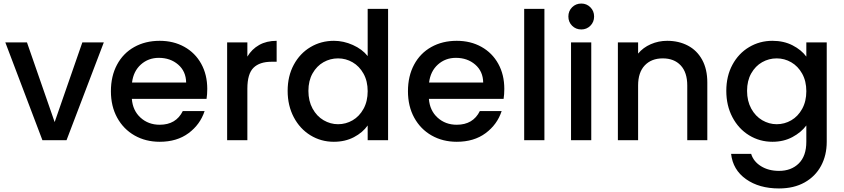

<svg xmlns="http://www.w3.org/2000/svg" viewBox="-20 -790 4754 1082"><path d="M288 -102 444 -551H565L355 0H219L10 -551H132Z M1144 -233H723Q728 -167 772 -127Q816 -87 880 -87Q972 -87 1010 -164H1133Q1108 -88 1042.5 -39.5Q977 9 880 9Q801 9 738.5 -26.5Q676 -62 640.5 -126.5Q605 -191 605 -276Q605 -361 639.5 -425.5Q674 -490 736.5 -525Q799 -560 880 -560Q958 -560 1019 -526Q1080 -492 1114 -430.5Q1148 -369 1148 -289Q1148 -258 1144 -233ZM1029 -325Q1028 -388 984 -426Q940 -464 875 -464Q816 -464 774 -426.5Q732 -389 724 -325Z M1539 -560V-442H1510Q1443 -442 1408.5 -408Q1374 -374 1374 -290V0H1260V-551H1374V-471Q1399 -513 1440.5 -536.5Q1482 -560 1539 -560Z M1862 -560Q1916 -560 1968.5 -536.5Q2021 -513 2052 -474V-740H2167V0H2052V-83Q2024 -43 1974.5 -17Q1925 9 1861 9Q1789 9 1729.5 -27.5Q1670 -64 1635.5 -129.5Q1601 -195 1601 -278Q1601 -361 1635.5 -425Q1670 -489 1729.5 -524.5Q1789 -560 1862 -560ZM1885 -461Q1841 -461 1803 -439.5Q1765 -418 1741.5 -376.5Q1718 -335 1718 -278Q1718 -221 1741.5 -178Q1765 -135 1803.5 -112.5Q1842 -90 1885 -90Q1929 -90 1967 -112Q2005 -134 2028.5 -176.5Q2052 -219 2052 -276Q2052 -333 2028.5 -375Q2005 -417 1967 -439Q1929 -461 1885 -461Z M2818 -233H2397Q2402 -167 2446 -127Q2490 -87 2554 -87Q2646 -87 2684 -164H2807Q2782 -88 2716.5 -39.5Q2651 9 2554 9Q2475 9 2412.5 -26.5Q2350 -62 2314.5 -126.5Q2279 -191 2279 -276Q2279 -361 2313.5 -425.5Q2348 -490 2410.5 -525Q2473 -560 2554 -560Q2632 -560 2693 -526Q2754 -492 2788 -430.5Q2822 -369 2822 -289Q2822 -258 2818 -233ZM2703 -325Q2702 -388 2658 -426Q2614 -464 2549 -464Q2490 -464 2448 -426.5Q2406 -389 2398 -325Z M3048 -740V0H2934V-740Z M3183 -697Q3183 -728 3204 -749Q3225 -770 3256 -770Q3286 -770 3307 -749Q3328 -728 3328 -697Q3328 -666 3307 -645Q3286 -624 3256 -624Q3225 -624 3204 -645Q3183 -666 3183 -697ZM3312 -551V0H3198V-551Z M3966 -325V0H3853V-308Q3853 -382 3816 -421.5Q3779 -461 3715 -461Q3651 -461 3613.5 -421.5Q3576 -382 3576 -308V0H3462V-551H3576V-488Q3604 -522 3647.5 -541Q3691 -560 3740 -560Q3805 -560 3856.5 -533Q3908 -506 3937 -453Q3966 -400 3966 -325Z M4524 -471V-551H4639V9Q4639 85 4607 144.5Q4575 204 4514.5 238Q4454 272 4370 272Q4258 272 4184 219.5Q4110 167 4100 77H4213Q4226 120 4268.5 146.5Q4311 173 4370 173Q4439 173 4481.5 131Q4524 89 4524 9V-83Q4495 -44 4445.5 -17.5Q4396 9 4333 9Q4261 9 4201.5 -27.5Q4142 -64 4107.5 -129.5Q4073 -195 4073 -278Q4073 -361 4107.5 -425Q4142 -489 4201.5 -524.5Q4261 -560 4333 -560Q4397 -560 4446.5 -534.5Q4496 -509 4524 -471ZM4357 -461Q4313 -461 4275 -439.5Q4237 -418 4213.5 -376.5Q4190 -335 4190 -278Q4190 -221 4213.5 -178Q4237 -135 4275.5 -112.5Q4314 -90 4357 -90Q4401 -90 4439 -112Q4477 -134 4500.5 -176.5Q4524 -219 4524 -276Q4524 -333 4500.5 -375Q4477 -417 4439 -439Q4401 -461 4357 -461Z"/></svg>

Font: IBM-Poppins
Style: Poppins-Medium
Weight: 500
Designer: Mike Abbink, Paul van der Laan, Pieter van Rosmalen, Ben Mitchell, Mark Frömberg
Foundry: Bold Monday
Version: Version 1.1